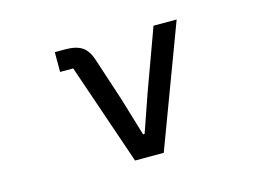

<svg xmlns="http://www.w3.org/2000/svg" viewBox="-78 -690 1156 834"><g transform="rotate(-15 500.0 -272.5)"><path d="M436 0 280 -456H221V-545H269Q317 -545 344 -527Q371 -509 385 -463L448 -271L499 -101H506L565 -271L665 -545H769L565 0Z"/></g></svg>

Font: IBM Plex Sans JP Medium
Style: Regular
Weight: 500
Designer: Mike Abbink; Paul van der Laan; Pieter van Rosmalen; Wujin Sim; Yejin Wi; Jinhee Kim; Boomi Park; Yona Kim; Kichan Ma
Foundry: Sandoll Inc.
Version: Version 1.001